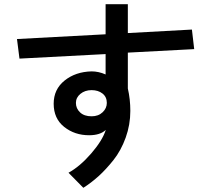

<svg xmlns="http://www.w3.org/2000/svg" viewBox="-20 -809 1040 910"><path d="M339.8 -321.3Q339.8 -294.9 359.4 -276.4Q378.9 -257.8 414.1 -257.8Q446.3 -257.8 466.3 -276.9Q486.3 -295.9 486.3 -321.3Q486.3 -349.6 465.8 -365.7Q445.3 -381.8 414.1 -381.8Q382.8 -381.8 361.3 -364.3Q339.8 -346.7 339.8 -321.3ZM234.4 -317.4Q234.4 -385.7 286.1 -427.2Q337.9 -468.8 414.1 -470.7Q447.3 -470.7 480.5 -456.1V-552.7L72.3 -531.2L60.5 -624L480.5 -646.5V-789.1H585.9V-652.3L889.6 -668.9L900.4 -576.2L585.9 -559.6V-389.6Q597.7 -338.9 597.7 -283.2Q597.7 -217.8 575.7 -156.7Q553.7 -95.7 518.1 -50.8Q482.4 -5.9 447.3 25.9Q412.1 57.6 375 81.1L304.7 9.8Q359.4 -20.5 412.6 -82Q465.8 -143.6 481.4 -193.4Q455.1 -168 402.3 -168Q334 -168 284.2 -207.5Q234.4 -247.1 234.4 -317.4Z"/></svg>

Font: Gothic A1 SemiBold
Style: Regular
Weight: 600
Version: Version 2.50